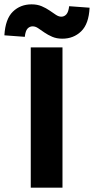

<svg xmlns="http://www.w3.org/2000/svg" viewBox="-66 -872 436 892"><path d="M76.9 0V-651.8H224.3V0ZM223.7 -692.3Q197.1 -692.3 176.7 -701.1Q156.3 -709.9 140.3 -721Q124.3 -732 111.5 -740.8Q98.7 -749.6 85.8 -749.6Q71.9 -749.6 62 -739.2Q52.2 -728.7 49.2 -700.9L-45.6 -707.9Q-41.2 -783.8 -6.3 -817.8Q28.7 -851.8 80.8 -851.8Q107.4 -851.8 127.9 -843Q148.4 -834.2 164.4 -823.1Q180.4 -812.1 193.5 -803.3Q206.6 -794.5 218.7 -794.5Q232.7 -794.5 242.4 -805.4Q252.1 -816.2 255.3 -843.2L350.2 -836.2Q346.7 -761.1 311.3 -726.7Q275.8 -692.3 223.7 -692.3Z"/></svg>

Font: Source Sans 3 Variable
Style: Regular
Weight: 200
Designer: Paul D. Hunt
Foundry: Adobe Systems Incorporated
Version: Version 3.026